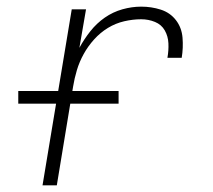

<svg xmlns="http://www.w3.org/2000/svg" viewBox="-20 -558 640 578"><path d="M108 0 196 -530H239L219 -414Q233 -440 252 -464Q271 -488 295.5 -505Q320 -522 348.5 -530Q377 -538 405 -538Q436 -538 464 -529Q492 -520 509.5 -497.5Q527 -475 529.5 -444.5Q532 -414 527 -384H484Q488 -406 487 -427.5Q486 -449 476 -466.5Q466 -484 446.5 -492Q427 -500 405 -500Q380 -500 354 -494Q328 -488 305 -474Q282 -460 263.5 -439.5Q245 -419 232 -395.5Q219 -372 211.5 -347Q204 -322 200 -297L151 0ZM337 -246H35V-284H337Z"/></svg>

Font: Iosevka Curly XLtEx
Style: Italic
Weight: 200
Width: 7
Italic angle: -9°
Monospace: yes
Designer: Belleve Invis
Foundry: Belleve Invis
Version: Version 11.1.0; ttfautohint (v1.8.3)